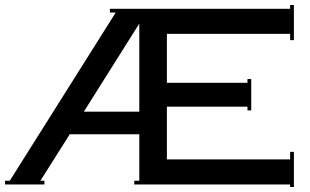

<svg xmlns="http://www.w3.org/2000/svg" viewBox="-20 -735 1236 765"><path d="M0 0V-15H19L441 -685H418V-700H1136V-715H1151V-575H1136V-600H645V-405H966V-420H981V-295H966V-310H645V-100H1136V-130H1151V10H1136V0H515V-15H535V-200H258L141 -15H157V0ZM314 -290H535V-641Z"/></svg>

Font: Copperplate CC
Style: Regular
Weight: 400
Designer: indestructible type*
Foundry: Cowboy Collective
Version: Version 1.000